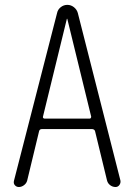

<svg xmlns="http://www.w3.org/2000/svg" viewBox="-20 -750 540 770"><path d="M152.3 -282.2Q151.4 -279.3 153.3 -276.9Q155.3 -274.4 158.2 -274.4H339.8Q342.8 -274.4 344.2 -276.9Q345.7 -279.3 345.7 -282.2L250 -673.8Q250 -674.8 249 -674.8Q248 -674.8 248 -673.8ZM55.7 0Q45.9 0 39.6 -7.3Q33.2 -14.6 36.1 -25.4L209 -698.2Q211.9 -711.9 223.6 -721.2Q235.4 -730.5 250 -730.5Q264.6 -730.5 276.4 -721.2Q288.1 -711.9 292 -698.2L462.9 -26.4Q464.8 -16.6 459 -8.3Q453.1 0 443.4 0Q431.6 0 421.9 -7.3Q412.1 -14.6 409.2 -26.4L361.3 -223.6Q359.4 -231.4 349.6 -232.4H148.4Q138.7 -232.4 136.7 -223.6L88.9 -25.4Q85.9 -14.6 76.2 -7.3Q66.4 0 55.7 0Z"/></svg>

Font: Rounded-X Mgen+ 1mn light
Style: Regular
Weight: 200
Designer: [Source Han Sans]
Ryoko NISHIZUKA  (kana & ideographs); Paul D. Hunt (Latin, Greek & Cyrillic); Wenlong ZHANG  (bopomofo
Version: Version 1.059.20150602